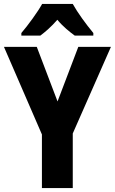

<svg xmlns="http://www.w3.org/2000/svg" viewBox="-20 -951 581 971"><path d="M348 -931H193C172 -892 120 -821 88 -784V-771H184C207 -788 240 -816 270 -851C299 -816 332 -790 358 -771H452V-784C414 -830 373 -886 348 -931ZM271 -438 166 -714H0L192 -271V0H348V-276L541 -714H376Z"/></svg>

Font: Noto Sans Sinhala UI Condensed ExtraBold
Style: Regular
Weight: 800
Width: 3
Designer: Jelle Bosma - Monotype Design Team
Foundry: Monotype Imaging Inc.
Version: Version 2.006